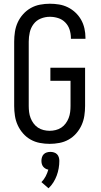

<svg xmlns="http://www.w3.org/2000/svg" viewBox="-20 -763 540 1029"><path d="M246 8Q220 8 193.5 3Q167 -2 144 -15Q121 -28 103.5 -48Q86 -68 75 -92Q64 -116 60 -142.5Q56 -169 56 -195V-540Q56 -566 60 -592.5Q64 -619 75 -643Q86 -667 104 -687Q122 -707 145 -720Q168 -733 194.5 -738Q221 -743 247 -743Q272 -743 296.5 -739Q321 -735 343.5 -724Q366 -713 384.5 -695.5Q403 -678 415 -656.5Q427 -635 432.5 -610.5Q438 -586 438 -561V-555H360V-559Q360 -582 353 -604Q346 -626 330 -642.5Q314 -659 292 -666Q270 -673 247 -673Q222 -673 198.5 -663.5Q175 -654 160 -634Q145 -614 139.5 -589.5Q134 -565 134 -540V-195Q134 -179 136 -162.5Q138 -146 144 -130.5Q150 -115 160 -101.5Q170 -88 183.5 -79Q197 -70 213.5 -66Q230 -62 246 -62Q262 -62 278.5 -66Q295 -70 308.5 -79Q322 -88 332 -101.5Q342 -115 348 -130.5Q354 -146 356 -162.5Q358 -179 358 -195V-330H250V-400H436V-195Q436 -169 432 -142.5Q428 -116 417 -92Q406 -68 388.5 -48Q371 -28 348 -15Q325 -2 298.5 3Q272 8 246 8ZM240 246 202 213Q216 199 225 181.5Q234 164 239 146Q231 145 223.5 140.5Q216 136 211 129.5Q206 123 204 115Q202 107 202 99Q202 89 205 79.5Q208 70 214.5 63.5Q221 57 230.5 54Q240 51 250 51Q260 51 269.5 54Q279 57 285.5 63.5Q292 70 295 79.5Q298 89 298 99Q298 119 294.5 139Q291 159 284 178Q277 197 266 214.5Q255 232 240 246Z"/></svg>

Font: HulyMono
Style: Regular
Weight: 400
Monospace: yes
Designer: Belleve Invis
Foundry: Belleve Invis
Version: Version 33.2.5; ttfautohint (v1.8.4)